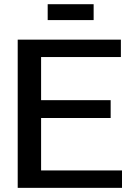

<svg xmlns="http://www.w3.org/2000/svg" viewBox="-20 -906 643 926"><path d="M65.4 0V-714.8H563V-630.9H178.2V-422.9H513.7V-336.9H178.2V-84H568.4V0ZM210 -809.1V-885.7H431.6V-809.1Z"/></svg>

Font: Pontano Sans
Style: Bold
Weight: 700
Designer: Vernon Adams
Foundry: Vernon Adams
Version: Version 2.001